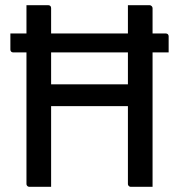

<svg xmlns="http://www.w3.org/2000/svg" viewBox="-20 -720 690 740"><path d="M20 -591H619Q624 -591 627 -588Q630 -585 630 -580Q630 -564 630 -549Q630 -534 630 -518H31Q26 -518 23 -521Q20 -524 20 -529Q20 -545 20 -560Q20 -575 20 -591ZM82 -700Q103 -700 124 -700Q145 -700 166 -700Q171 -700 174 -697Q177 -694 177 -689Q177 -603 177 -517Q177 -431 177 -344.5Q177 -258 177 -172Q177 -86 177 0Q156 0 135 0Q114 0 93 0Q90 0 87.5 -1.5Q85 -3 83.5 -5.5Q82 -8 82 -11Q82 -108 82 -206Q82 -304 82 -402Q82 -500 82 -598Q82 -624 82 -649Q82 -674 82 -700ZM130 -395H430Q442 -395 453.5 -395Q465 -395 476 -395L504 -405L518 -311H141Q139 -311 137 -312Q135 -313 133.5 -314.5Q132 -316 131 -318Q130 -320 130 -322ZM568 0Q547 0 526 0Q505 0 484 0Q481 0 478.5 -1.5Q476 -3 474.5 -5.5Q473 -8 473 -11Q473 -97 473 -183Q473 -269 473 -355.5Q473 -442 473 -528Q473 -614 473 -700Q494 -700 515 -700Q536 -700 557 -700Q559 -700 561 -699Q563 -698 564.5 -696.5Q566 -695 567 -693Q568 -691 568 -689Q568 -617 568 -543Q568 -469 568 -396Q568 -323 568 -250Q568 -177 568 -104Q568 -77 568 -51Q568 -25 568 0Z"/></svg>

Font: Recursive
Style: Regular
Weight: 400
Version: Version 1.085